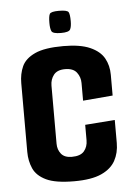

<svg xmlns="http://www.w3.org/2000/svg" viewBox="-47 -639 476 681"><g transform="rotate(-5 190.5 -298.5)"><path d="M190 5Q124 5 90.5 -11Q57 -27 45 -54Q33 -81 33 -113V-358Q33 -391 45 -417.5Q57 -444 91.5 -460Q126 -476 193 -476Q253 -476 288 -460.5Q323 -445 337.5 -419Q352 -393 352 -360V-286L246 -277V-340Q246 -361 233.5 -377.5Q221 -394 192 -394Q164 -394 151.5 -378Q139 -362 139 -340V-133Q139 -112 151 -97Q163 -82 189 -82Q220 -82 233 -97.5Q246 -113 246 -136V-191L352 -199V-117Q352 -82 337 -54.5Q322 -27 287 -11Q252 5 190 5ZM189 -523Q160 -523 155.5 -532.5Q151 -542 151 -562Q151 -586 155.5 -594Q160 -602 188 -602Q218 -602 222.5 -594Q227 -586 227 -562Q227 -542 222 -532.5Q217 -523 189 -523Z"/></g></svg>

Font: Smooch Sans Thin
Style: Bold
Weight: 700
Version: Version 1.010